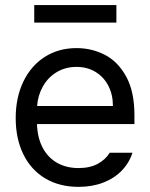

<svg xmlns="http://www.w3.org/2000/svg" viewBox="-20 -727 593 758"><path d="M42 -260.7Q42 -341.8 72 -404.5Q102.1 -467.3 156.5 -502.2Q210.9 -537.1 282.2 -537.1Q342.3 -537.1 394 -510.5Q445.8 -483.9 478.3 -424.6Q510.7 -365.2 510.7 -272.5V-237.3H126Q127.9 -182.1 148.9 -143.1Q169.9 -104 206.3 -83.7Q242.7 -63.5 290 -63.5Q335 -63.5 366 -80.3Q397 -97.2 413.1 -124H502.9Q490.2 -84 460.7 -53.5Q431.2 -22.9 387.5 -6.1Q343.8 10.7 290 10.7Q214.4 10.7 158.2 -22.9Q102.1 -56.6 72 -118.2Q42 -179.7 42 -260.7ZM425.8 -308.6Q425.8 -353 408 -387.9Q390.1 -422.9 357.4 -442.9Q324.7 -462.9 282.2 -462.9Q237.8 -462.9 203.4 -441.9Q168.9 -420.9 149.2 -385.5Q129.4 -350.1 126.5 -308.6ZM439.5 -637.7H115.2V-707H439.5Z"/></svg>

Font: Pretendard Std
Style: Regular
Weight: 400
Designer: Base glyphs from Inter by Rasmus Andersson; Hangeul glyphs from Noto Sans CJK(Source Han Sans) by Jang Soo-young and Kan
Foundry: Kil Hyung-jin
Version: Version 1.309